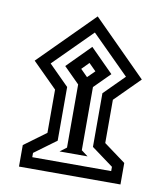

<svg xmlns="http://www.w3.org/2000/svg" viewBox="-82 -720 756 867"><g transform="rotate(10 296.0 -286.5)"><path d="M50.3 -405.3 295.9 -651.4 541.5 -405.3 428.7 -292.5V-94.2L528.8 -20.5V78.1H63.5V-20.5L163.6 -94.2V-292.5ZM123.5 -405.3 215.3 -313.5V-67.4L115.2 6.3V25.9H477.1V6.3L377 -67.4V-313.5L468.8 -405.3L295.9 -577.6ZM231.9 -21 262.2 -43.9V-333.5L190.4 -405.3L295.9 -511.7L401.9 -405.3L330.1 -333.5V-43.9L360.4 -21ZM263.7 -405.3 295.9 -373 328.6 -405.3 295.9 -438Z"/></g></svg>

Font: Vazirmatn FD NL ExtraBold
Style: Regular
Weight: 800
Designer: Saber Rastikerdar
Foundry: Saber Rastikerdar
Version: Version 33.003